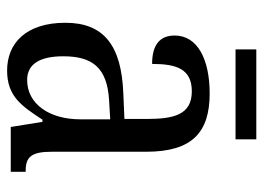

<svg xmlns="http://www.w3.org/2000/svg" viewBox="-118 -596 724 527"><g transform="rotate(90 243.5 -332.0)"><path d="M115 -617H362V-674H115ZM173 10C245 10 271 -31 308 -87H314L328 0H451V-41H448C410 -41 396 -57 396 -113V-372C396 -499 342 -546 236 -546C143 -546 77 -513 77 -450C77 -408 104 -388 155 -388C155 -452 167 -497 230 -497C295 -497 306 -447 306 -373V-312L236 -309C105 -304 42 -256 42 -150C42 -41 99 10 173 10ZM199 -45C154 -45 134 -82 134 -144C134 -223 164 -265 256 -270L307 -273V-191C307 -106 265 -45 199 -45Z"/></g></svg>

Font: Noto Serif Khmer Condensed
Style: Regular
Weight: 400
Width: 3
Designer: Danh Hong and the Monotype Design Team
Foundry: Monotype Imaging Inc.
Version: Version 2.004